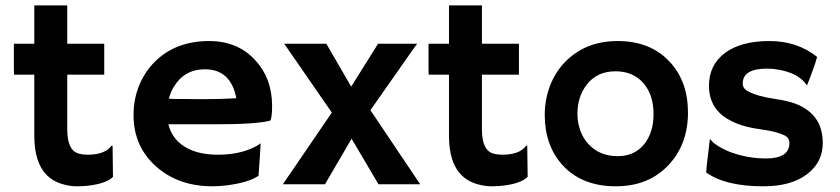

<svg xmlns="http://www.w3.org/2000/svg" viewBox="-20 -669 3048 697"><path d="M298.3 -107.4Q361.3 -107.4 384.8 -140.1H388.7L390.1 -26.9Q366.2 -2.9 301.3 4.9Q283.7 7.3 257.6 7.3Q231.4 7.3 200.9 -2.4Q170.4 -12.2 148.9 -34.2Q104.5 -79.6 104.5 -176.3V-397.9H30.8Q30.3 -412.1 30.3 -426.8V-502Q30.3 -510.3 30.8 -510.3H104.5V-649.4H224.1V-510.3H358.4V-397.9H224.1V-198.7Q224.1 -122.1 266.6 -111.3Q280.3 -107.4 298.3 -107.4Z M464.8 -251Q464.8 -308.1 484.4 -356.9Q503.9 -405.8 539.6 -442.4Q615.7 -520 738.8 -520Q842.8 -520 905.8 -451.2Q967.8 -384.8 967.8 -284.2Q967.8 -245.6 961.9 -231.4Q913.1 -217.8 763.2 -217.8H591.3Q604 -165.5 650.4 -136.5Q696.8 -107.4 771 -107.4Q848.6 -107.4 904.3 -135.3Q918.9 -142.6 926.3 -148.9Q925.3 -128.4 923.8 -106.9L918.5 -30.8Q881.3 -5.4 798.3 4.4Q773.9 7.3 751.5 7.3Q627.4 7.3 546.4 -64.9Q464.8 -137.7 464.8 -251ZM837.9 -312.5Q817.9 -417.5 723.6 -417.5Q649.4 -417.5 610.8 -353.5Q599.1 -334 592.8 -310.5Q604.5 -310.1 621.6 -309.6H657.7Q675.8 -309.1 692.4 -309.1H720.2Q745.1 -309.1 769 -309.6L809.1 -311Q825.2 -311.5 837.9 -312.5Z M1184.6 -260.3 1011.7 -510.3H1164.6L1254.9 -354.5L1352.5 -510.3H1494.6Q1494.1 -510.3 1483.9 -496.1L1324.7 -269L1505.4 0H1354L1256.3 -165.5L1159.7 0H1006.8Z M1803.7 -107.4Q1866.7 -107.4 1890.1 -140.1H1894L1895.5 -26.9Q1871.6 -2.9 1806.6 4.9Q1789.1 7.3 1762.9 7.3Q1736.8 7.3 1706.3 -2.4Q1675.8 -12.2 1654.3 -34.2Q1609.9 -79.6 1609.9 -176.3V-397.9H1536.1Q1535.6 -412.1 1535.6 -426.8V-502Q1535.6 -510.3 1536.1 -510.3H1609.9V-649.4H1729.5V-510.3H1863.8V-397.9H1729.5V-198.7Q1729.5 -122.1 1772 -111.3Q1785.6 -107.4 1803.7 -107.4Z M1957.5 -252.4Q1957.5 -306.2 1975.8 -355.2Q1994.1 -404.3 2028.3 -440.9Q2103 -520 2222.2 -520Q2340.8 -520 2410.6 -445.3Q2477.5 -374 2477.5 -260.3Q2477.5 -146.5 2408.7 -71.8Q2335.9 7.3 2215.8 7.3Q2091.8 7.3 2021.5 -70.3Q1957.5 -141.1 1957.5 -252.4ZM2076.2 -255.4Q2076.2 -224.6 2086.4 -195.8Q2096.7 -167 2115.7 -146.5Q2156.2 -102.1 2222.2 -102.1Q2283.2 -102.1 2318.4 -145.5Q2352.5 -187.5 2352.5 -254.9Q2352.5 -323.2 2317.4 -365.2Q2279.8 -410.2 2214.4 -410.2Q2147.9 -410.2 2110.4 -362.3Q2076.2 -318.4 2076.2 -255.4Z M2751 7.3Q2613.3 7.3 2543.5 -43Q2544.4 -57.6 2546.4 -76.2L2550.8 -111.3Q2554.7 -146 2555.7 -154.5Q2556.6 -163.1 2557.1 -163.8Q2557.6 -164.6 2564.9 -156Q2572.3 -147.5 2592.8 -135.3Q2613.3 -123 2640.1 -113.8Q2698.2 -93.8 2761.2 -93.8Q2845.7 -93.8 2845.7 -149.9Q2845.7 -168 2829.6 -176.8Q2800.8 -191.4 2744.9 -199Q2689 -206.5 2653.3 -221.2Q2617.7 -235.8 2595.2 -256.3Q2553.7 -294.9 2553.7 -357.4Q2553.7 -433.6 2612.3 -477.1Q2670.4 -520 2772.9 -520Q2874.5 -520 2946.3 -462.4Q2942.9 -449.7 2939 -438Q2927.7 -405.8 2922.4 -391.6L2911.1 -362.8Q2910.2 -358.9 2909.7 -358.9Q2908.7 -358.9 2901.9 -369.1Q2871.1 -404.8 2806.2 -416Q2786.1 -419.9 2765.1 -419.9Q2676.3 -419.9 2676.3 -366.2Q2676.3 -347.7 2694.8 -337.9Q2729.5 -319.3 2789.8 -310.5Q2850.1 -301.8 2881.3 -286.9Q2912.6 -272 2931.6 -251Q2966.8 -212.9 2966.8 -149.9Q2966.8 -81.1 2911.6 -38.1Q2854 7.3 2751 7.3Z"/></svg>

Font: HammersmithOne
Style: Regular
Weight: 400
Designer: Nicole Fally
Foundry: Nicole Fally
Version: Version 1.003